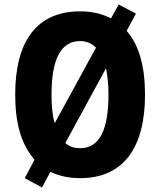

<svg xmlns="http://www.w3.org/2000/svg" viewBox="-20 -775 705 846"><path d="M619 -358C619 -481 593 -577 538 -639L579 -715L503 -755L469 -694C431 -714 386 -725 333 -725C142 -725 47 -593 47 -359C47 -238 70 -144 132 -71L89 10L165 51L202 -18C239 0 283 10 333 10C524 10 619 -124 619 -358ZM207 -358C207 -512 247 -594 333 -594C361 -594 384 -584 403 -565L221 -232C211 -266 207 -308 207 -358ZM458 -358C458 -204 419 -122 333 -122C307 -122 285 -129 268 -145L447 -474C454 -442 458 -403 458 -358Z"/></svg>

Font: Noto Sans Sinhala UI Condensed ExtraBold
Style: Regular
Weight: 800
Width: 3
Designer: Jelle Bosma - Monotype Design Team
Foundry: Monotype Imaging Inc.
Version: Version 2.006